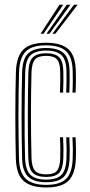

<svg xmlns="http://www.w3.org/2000/svg" viewBox="-20 -788 380 814"><path d="M175.8 6.8Q112.2 6.8 80.9 -20Q49.5 -46.8 47.2 -114.5Q46.2 -151.2 45.6 -198.1Q45 -245 45 -295.5Q45 -346 45.6 -394.8Q46.2 -443.5 47.5 -484Q49.8 -549.2 79.1 -578Q108.5 -606.8 175 -606.8Q239.2 -606.8 269.6 -579.8Q300 -552.8 301.5 -486.2Q302 -468 301.9 -443.4Q301.8 -418.8 300.5 -395.5H287.2Q288.5 -416.8 288.6 -441.1Q288.8 -465.5 288.2 -485.8Q287 -545 260.8 -570.4Q234.5 -595.8 175 -595.8Q114.5 -595.8 88.6 -569.1Q62.8 -542.5 60.8 -483.2Q59.5 -442 58.9 -394Q58.2 -346 58.2 -296.2Q58.2 -246.5 58.9 -200Q59.5 -153.5 60.5 -115.5Q62.2 -54.5 90.1 -29.4Q118 -4.2 175.8 -4.2Q234.5 -4.2 260.2 -29.8Q286 -55.2 288.2 -115Q289 -134.5 288.9 -155.8Q288.8 -177 287.2 -206H300.5Q301.8 -182.8 302.1 -161.2Q302.5 -139.8 301.5 -114.5Q299 -49.8 270.2 -21.5Q241.5 6.8 175.8 6.8ZM175.8 -15.5Q123.5 -15.5 99.4 -38.8Q75.2 -62 73.8 -116Q72.8 -156.2 72.1 -204.5Q71.5 -252.8 71.5 -302.9Q71.5 -353 72.1 -399.5Q72.8 -446 73.8 -482.5Q75.8 -540.8 100.5 -562.6Q125.2 -584.5 175 -584.5Q227.2 -584.5 250.6 -562.1Q274 -539.8 275 -485.2Q275.2 -467.5 275.2 -444.2Q275.2 -421 274 -395.5H260.8Q262 -422 262 -445.6Q262 -469.2 261.8 -485Q261 -534.8 240.5 -554.1Q220 -573.5 175 -573.5Q131.2 -573.5 109.9 -554Q88.5 -534.5 87 -481.8Q86 -451.5 85.4 -407.1Q84.8 -362.8 84.4 -312.2Q84 -261.8 84.5 -211.4Q85 -161 86.2 -118.8Q88 -67 109 -46.8Q130 -26.5 175.8 -26.5Q220.5 -26.5 240.1 -46.2Q259.8 -66 261.8 -115.5Q262.5 -134 262.4 -155.2Q262.2 -176.5 260.8 -206H274Q275.5 -174.5 275.6 -154.4Q275.8 -134.2 275 -115.5Q272.8 -61 250.5 -38.2Q228.2 -15.5 175.8 -15.5ZM175.8 -37.8Q136.5 -37.8 118.9 -55.4Q101.2 -73 100 -119Q99 -156.8 98.5 -202.8Q98 -248.8 98 -297.8Q98 -346.8 98.6 -393.9Q99.2 -441 100.2 -481Q101.8 -527.5 119.2 -544.9Q136.8 -562.2 175 -562.2Q214.5 -562.2 231.2 -544.9Q248 -527.5 248.5 -484Q248.8 -466.2 248.8 -444.4Q248.8 -422.5 247.5 -395.5H234.2Q235.5 -423.2 235.5 -445.1Q235.5 -467 235.2 -483.8Q234.8 -520.8 221.9 -536Q209 -551.2 175 -551.2Q142.2 -551.2 128.5 -535.9Q114.8 -520.5 113.5 -480.5Q112.5 -445 111.9 -400.9Q111.2 -356.8 111.2 -308.5Q111.2 -260.2 111.8 -211.8Q112.2 -163.2 113.5 -118.8Q114.8 -80 128.2 -64.4Q141.8 -48.8 175.8 -48.8Q209 -48.8 221.6 -64.2Q234.2 -79.8 235.2 -117.2Q235.8 -136.8 235.8 -156.4Q235.8 -176 234.2 -206H247.5Q249 -176.8 249.1 -155.4Q249.2 -134 248.5 -117Q247 -73 230.9 -55.4Q214.8 -37.8 175.8 -37.8ZM152 -645 232.2 -767.8H248L164.8 -645ZM202 -645 293.5 -767.8H309L214.8 -645ZM177 -645 262.8 -767.8H278.5L189.8 -645Z"/></svg>

Font: Big Shoulders Inline Display Thin
Style: Regular
Weight: 400
Version: Version 2.002